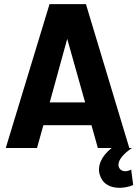

<svg xmlns="http://www.w3.org/2000/svg" viewBox="-20 -720 683 934"><path d="M8 0H160L191 -111H425L456 0H523C472 41 453 87 465 129C489 213 592 197 628 180L618 105C592 119 565 115 557 90C551 63 576 31 622 0H609L398 -700H221ZM222 -222 307 -531 394 -222Z"/></svg>

Font: Vanilla Cream Black
Style: Regular
Weight: 900
Designer: Jeremy Tribby, Jinavaṁso
Foundry: Tribby Type
Version: Version 1.422;Glyphs 3.1.2 (3151)